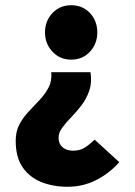

<svg xmlns="http://www.w3.org/2000/svg" viewBox="-20 -532 518 734"><path d="M238 182Q183 182 138 164Q93 146 66.5 107.5Q40 69 40 6Q40 -30 54.5 -57Q69 -84 90.5 -106.5Q112 -129 132.5 -151Q153 -173 166 -198Q179 -223 176 -256H326Q332 -217 321.5 -186Q311 -155 292 -130Q273 -105 252.5 -84Q232 -63 218 -44Q204 -25 204 -6Q204 12 212 23Q220 34 232.5 39Q245 44 260 44Q286 44 304.5 32Q323 20 342 2L436 88Q399 130 348.5 156Q298 182 238 182ZM252 -304Q209 -304 180.5 -334.5Q152 -365 152 -408Q152 -452 180.5 -482Q209 -512 252 -512Q296 -512 324 -482Q352 -452 352 -408Q352 -365 324 -334.5Q296 -304 252 -304Z"/></svg>

Font: Assistant ExtraLight ExtraBold
Style: Regular
Weight: 800
Version: Version 3.000